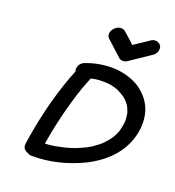

<svg xmlns="http://www.w3.org/2000/svg" viewBox="-160 -1057 1069 1172"><g transform="rotate(20 374.0 -471.0)"><path d="M182 -11Q160 -11 148 -21Q118 -31 118 -62V-68Q127 -127 138 -185Q180 -404 254 -587Q251 -594 251 -603Q251 -607 252 -611Q258 -641 286 -653Q370 -685 455 -685Q549 -685 628 -641Q748 -564 748 -428Q748 -399 742 -366Q706 -192 516 -92Q353 -11 182 -11ZM229 -109Q269 -111 271 -113Q280 -113 289 -115Q346 -125 393 -140Q419 -148 449 -162Q477 -174 500 -188Q501 -189 504 -190.5Q507 -192 511 -195Q549 -221 566 -239Q589 -263 604 -284L612 -297Q623 -317 631 -338Q634 -350 638 -369Q641 -383 642 -396L643 -402V-413Q643 -427 638 -456V-457Q637 -458 636.5 -461.5Q636 -465 627 -485Q620 -499 619.5 -500.5Q619 -502 618 -502.5Q617 -503 616 -505Q606 -519 594 -531Q592 -531 589 -534.5Q586 -538 585 -539Q560 -556 545 -563L534 -569Q514 -577 487 -583Q479 -584 469 -585.5Q459 -587 435 -587Q403 -587 394 -585Q375 -583 356 -578Q321 -491 319 -478L313 -462Q269 -322 243 -188ZM502 -746Q483 -746 471 -761L384 -840Q367 -852 367 -872Q367 -877 368 -882Q371 -895 380 -906Q400 -931 428 -931Q440 -931 450 -924Q516 -867 524 -857Q525 -858 624 -924Q636 -931 648 -931Q655 -931 662 -929Q690 -918 690 -892Q690 -887 689 -881Q684 -855 656 -839L540 -761Q522 -746 502 -746Z"/></g></svg>

Font: Bad Comic
Style: Italic
Weight: 400
Italic angle: -11°
Designer: GGBotNet
Foundry: GGBotNet
Version: 0.95